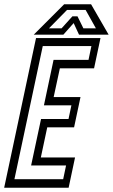

<svg xmlns="http://www.w3.org/2000/svg" viewBox="-44 -878 528 898"><path d="M-24.5 0 124.5 -700H426L396 -558.5H236L207 -424H332.5L302.5 -282.5H177L147 -141.5H307L277 0ZM23.5 -40H251.5L265 -104H101.5L148 -321.5H276.5L290 -385.5H161.5L206.5 -598H370L383.5 -662.5H156ZM256 -858H382L464 -716H325.5L300.5 -770L252.5 -716H114ZM269.5 -831.5 185 -745.5H244L294.5 -801.5H318.5L346 -745.5H404.5L356.5 -831.5Z"/></svg>

Font: Tourney Condensed Regular
Style: Italic
Weight: 400
Width: 3
Italic angle: -12°
Designer: Tyler Finck
Foundry: Etcetera Type Co
Version: Version 1.010; ttfautohint (v1.8.3)